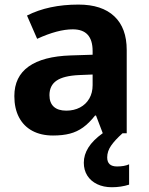

<svg xmlns="http://www.w3.org/2000/svg" viewBox="-20 -576 644 830"><path d="M509.8 0Q477.1 29.3 460.2 53.7Q443.4 78.1 443.4 104.5Q443.4 143.6 485.8 143.6Q517.6 143.6 538.1 134.3V222.2Q502.9 233.4 463.4 233.4Q427.7 233.4 400.1 220.2Q372.6 207 357.4 183.1Q342.3 159.2 342.3 127.4Q342.3 93.3 362.1 61.8Q381.8 30.3 423.8 0H424.3L395 -76.7H391.1Q365.2 -43.9 339.1 -25.1Q313 -6.3 282 1.7Q251 9.8 209 9.8Q157.2 9.8 119.6 -10.5Q82 -30.8 62 -69.1Q42 -107.4 42 -160.6Q42 -244.6 104 -288.6Q166 -332.5 285.6 -336.4L380.4 -339.4V-355.5Q380.4 -402.3 359.1 -425.8Q337.9 -449.2 294.4 -449.2Q230 -449.2 140.6 -408.2L96.7 -508.8Q189.9 -556.2 319.3 -556.2Q420.4 -556.2 474.1 -505.6Q527.8 -455.1 527.8 -359.9V0ZM380.4 -208V-253.9L321.8 -251.5Q255.4 -248.5 224.6 -227.5Q193.8 -206.5 193.8 -164.6Q193.8 -131.8 212.4 -114.7Q231 -97.7 266.6 -97.7Q299.8 -97.7 325.7 -111.3Q351.6 -125 366 -149.9Q380.4 -174.8 380.4 -208Z"/></svg>

Font: Viking Open Sans
Style: Bold
Weight: 700
Foundry: Ascender Corporation
Version: Version 2.001